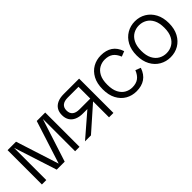

<svg xmlns="http://www.w3.org/2000/svg" viewBox="110 -1257 2006 2006"><g transform="rotate(-45 1113.0 -253.5)"><path d="M60 0V-507H185L338 -30L491 -507H616V0H551V-477L397 0H279L125 -477V0Z M1052 0V-234H1005V-221H888Q835 -221 797 -238Q759 -255 739.5 -287Q720 -319 720 -364Q720 -410 739.5 -441.5Q759 -473 797 -490Q835 -507 888 -507H1117V0ZM697 0 995 -257H1076L785 0ZM893 -277H1052V-451H893Q841 -451 814.5 -429Q788 -407 788 -364Q788 -321 814.5 -299Q841 -277 893 -277Z M1449 12Q1383 12 1329.5 -18.5Q1276 -49 1244 -108.5Q1212 -168 1212 -254Q1212 -340 1244 -399Q1276 -458 1329.5 -488.5Q1383 -519 1449 -519Q1525 -519 1576.5 -485Q1628 -451 1653 -377L1595 -354Q1573 -409 1537.5 -434Q1502 -459 1446 -459Q1404 -459 1366 -438.5Q1328 -418 1304 -373Q1280 -328 1280 -254Q1280 -180 1304 -134.5Q1328 -89 1366 -68.5Q1404 -48 1446 -48Q1502 -48 1537.5 -73.5Q1573 -99 1595 -154L1653 -131Q1628 -58 1576.5 -23Q1525 12 1449 12Z M1952 12Q1886 12 1831.5 -19.5Q1777 -51 1745 -110.5Q1713 -170 1713 -253Q1713 -336 1745 -395.5Q1777 -455 1831.5 -487Q1886 -519 1952 -519Q2019 -519 2073 -487Q2127 -455 2159 -395.5Q2191 -336 2191 -253Q2191 -170 2159 -110.5Q2127 -51 2073 -19.5Q2019 12 1952 12ZM1952 -48Q1998 -48 2037 -70Q2076 -92 2099.5 -137.5Q2123 -183 2123 -253Q2123 -324 2099.5 -369.5Q2076 -415 2037 -437Q1998 -459 1952 -459Q1906 -459 1867 -437Q1828 -415 1804.5 -369.5Q1781 -324 1781 -253Q1781 -183 1804.5 -137.5Q1828 -92 1867 -70Q1906 -48 1952 -48Z"/></g></svg>

Font: TikTok Sans Light
Style: Regular
Weight: 300
Version: Version 4.000